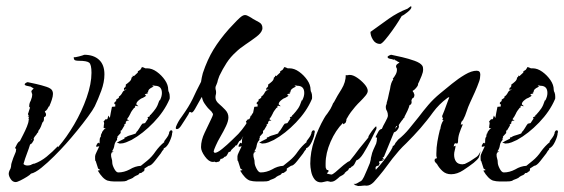

<svg xmlns="http://www.w3.org/2000/svg" viewBox="-20 -612 1874 638"><path d="M32 -7Q22 -7 15.5 -17Q9 -27 9 -35Q9 -38 11 -44Q12 -46 13 -48Q14 -50 15 -52Q17 -58 17 -62Q17 -66 19 -72Q21 -79 24 -87Q27 -95 31 -104Q33 -108 33 -111Q33 -115 34 -117H33Q30 -120 30 -121L31 -122Q33 -127 37 -134Q41 -141 46 -143Q50 -151 57 -164.5Q64 -178 69.5 -191.5Q75 -205 75 -212L77 -215H75V-220L77 -224L72 -225L75 -227V-229Q73 -231 73 -233Q73 -235 74 -236L77 -246L80 -255Q77 -255 77 -258Q77 -269 82 -277Q87 -289 87 -298V-300Q86 -300 86 -302L85 -305V-307Q84 -307 84 -308Q84 -310 87 -313L92 -318Q88 -320 87 -321Q83 -323 82 -324V-325Q80 -323 78 -325L73 -326Q71 -326 66.5 -327.5Q62 -329 62 -332Q62 -334 66 -336.5Q70 -339 72 -339Q82 -337 100 -333Q118 -329 134.5 -323.5Q151 -318 154 -310Q156 -306 156 -300Q156 -292 152 -280Q148 -268 145 -262Q145 -258 141 -258H142Q140 -254 137 -249Q134 -244 129 -242L130 -239Q133 -236 133 -231Q133 -225 127 -223L126 -221V-216Q126 -209 121 -205Q120 -201 116 -191.5Q112 -182 109 -180L107 -175V-174Q107 -171 105 -171L104 -170Q101 -164 96 -159Q94 -156 92.5 -153.5Q91 -151 93 -147H92Q92 -144 91 -144Q89 -141 87 -137.5Q85 -134 80 -132Q78 -125 75.5 -118Q73 -111 70 -103Q63 -85 58 -67Q63 -62 71 -62Q74 -62 77 -62.5Q80 -63 83 -64Q85 -66 89 -67Q93 -69 94 -68Q116 -76 135 -91.5Q154 -107 172 -126L173 -123Q201 -155 226.5 -198.5Q252 -242 268 -288Q284 -334 284 -370Q284 -398 276 -404Q268 -410 242 -410Q235 -410 230 -411.5Q225 -413 225 -422Q229 -421 242.5 -424.5Q256 -428 260 -430Q291 -430 309 -413.5Q327 -397 327 -365Q327 -339 316.5 -310.5Q306 -282 295 -259Q289 -247 272.5 -224.5Q256 -202 236 -177.5Q216 -153 199 -134Q182 -115 160 -93Q138 -71 117.5 -54.5Q97 -38 83 -35Q80 -31 69.5 -24.5Q59 -18 48 -12.5Q37 -7 32 -7ZM84 -146Q84 -147 84.5 -147Q85 -147 85 -147L86 -148L85 -150Q84 -148 84 -146Z M359 -9Q348 -9 337 -12Q321 -18 305 -45L313 -47L306 -52L298 -77H297Q296 -80 296 -86V-93Q296 -97 301 -107Q306 -117 310 -126L300 -124V-129Q301 -130 303 -134Q304 -137 308 -138Q309 -137 309 -135L311 -137V-142Q311 -146 311.5 -150.5Q312 -155 315 -158Q315 -164 316 -165L317 -169H319V-173L325 -181Q330 -186 331 -186V-187Q330 -186 328 -186Q324 -186 324 -190Q324 -191 325 -192V-197Q326 -198 326 -202Q326 -206 324 -208L331 -216L335 -215L334 -216H336L337 -217L340 -228L345 -220L348 -237Q349 -242 350 -247Q351 -252 352 -257L363 -258V-266H360V-271L365 -276V-275L366 -276V-281L375 -287V-291Q382 -295 387 -305Q390 -312 401 -314H395L396 -315L392 -312V-320H394L395 -322H396L398 -326V-331Q404 -335 410.5 -341Q417 -347 417 -354L421 -357V-361L425 -359L438 -371V-375L446 -380L450 -386Q450 -389 453 -389Q454 -389 457.5 -387.5Q461 -386 463 -385H469Q485 -385 501 -373.5Q517 -362 528 -346Q539 -330 539 -314Q539 -309 542 -304Q543 -301 543.5 -298Q544 -295 544 -291V-287Q544 -283 543 -282Q526 -242 490.5 -205Q455 -168 417 -147Q409 -143 399 -139Q389 -135 379 -135Q376 -135 375 -136L368 -138Q371 -139 377 -143Q379 -144 381 -145Q383 -146 385 -147L391 -150Q393 -150 394 -151L393 -152Q393 -156 398 -156Q404 -160 408 -161L418 -164Q424 -166 428.5 -167.5Q433 -169 433 -173Q437 -176 443 -186Q450 -198 453 -201L462 -203L472 -218L470 -222L478 -226V-230H480Q491 -242 497.5 -251.5Q504 -261 509 -277Q509 -279 512 -279V-280Q518 -292 518 -303Q518 -327 495 -327Q493 -327 490 -328Q486 -328 486 -326H491L486 -322Q481 -320 476.5 -316Q472 -312 472 -305H468Q470 -305 471 -301Q464 -301 461 -297L466 -294Q464 -292 461 -290.5Q458 -289 455 -287Q452 -286 449 -284.5Q446 -283 444 -281Q433 -273 433 -266Q433 -265 434 -264Q435 -263 436.5 -262Q438 -261 440 -259L432 -260Q432 -260 433 -260.5Q434 -261 435 -261Q431 -261 429 -260Q427 -260 429 -258L430 -257Q430 -257 429.5 -257Q429 -257 429 -256Q428 -255 428 -254H426Q422 -249 418.5 -244Q415 -239 413 -234Q409 -225 402 -216L409 -211H402L398 -207V-202L392 -197L394 -196L384 -179L381 -178V-170L370 -158L371 -154H369V-147Q362 -140 360 -129Q359 -119 352 -109H358L350 -104V-101Q349 -100 349 -98Q349 -94 349.5 -91Q350 -88 351 -85Q352 -82 352.5 -79Q353 -76 353 -72Q353 -64 359.5 -51.5Q366 -39 373 -39Q392 -39 411 -49Q429 -60 448 -61L469 -78Q485 -91 497 -109Q510 -127 526 -140H527L525 -142Q528 -146 534 -154Q540 -162 541 -167Q542 -168 542 -171Q542 -173 543 -174Q545 -179 549 -179Q553 -179 553 -174Q553 -171 552 -170Q552 -160 543.5 -141.5Q535 -123 524 -119V-116Q519 -111 514 -102Q507 -93 494.5 -77Q482 -61 474 -61L460 -52V-48Q460 -43 454 -41Q450 -36 444 -37Q441 -31 434 -29Q431 -28 425 -24Q423 -21 415.5 -18Q408 -15 405 -14Q400 -10 393 -9.5Q386 -9 381 -9Z M698 -73Q695 -73 693 -75Q692 -74 687 -74Q674 -74 661 -92Q648 -110 648 -123Q648 -146 660 -171L682 -217Q688 -229 688 -233Q688 -233 683 -241L678 -246Q676 -248 674.5 -249.5Q673 -251 671 -253Q665 -260 659 -269Q653 -278 651 -290Q649 -288 642 -275Q635 -262 628 -250Q621 -238 617 -238Q615 -238 614 -239Q613 -240 611 -240Q609 -240 606 -232Q602 -226 595 -214.5Q588 -203 581 -193Q574 -183 568 -183Q564 -183 564 -187Q564 -190 568 -198.5Q572 -207 577.5 -215.5Q583 -224 585 -226Q597 -243 605 -256Q613 -269 620 -283Q626 -296 632.5 -309.5Q639 -323 648 -340Q650 -354 654 -369Q669 -414 689.5 -447.5Q710 -481 741 -516Q748 -523 757.5 -533.5Q767 -544 777 -553Q787 -562 794 -562Q800 -562 808 -557Q812 -555 815 -553Q818 -551 821 -549L841 -538Q852 -532 852 -519Q852 -514 851 -513Q848 -502 831.5 -489.5Q815 -477 795.5 -464Q776 -451 764 -439Q746 -423 733 -403Q720 -383 709 -360Q708 -356 706.5 -353Q705 -350 704 -346Q703 -339 699 -330Q698 -328 697 -325.5Q696 -323 696 -320Q696 -315 697 -313Q698 -310 698 -305Q698 -299 697 -297Q696 -294 696 -288Q696 -277 707 -267.5Q718 -258 728.5 -247Q739 -236 739 -222Q739 -210 731 -193Q723 -176 713 -159Q703 -142 697 -128L692 -116L690 -109Q690 -107 691 -107L693 -104Q702 -104 718 -117Q734 -130 750 -145.5Q766 -161 772 -167Q784 -180 794 -194.5Q804 -209 813 -224Q815 -229 819.5 -235.5Q824 -242 829 -242Q835 -242 835 -235Q835 -229 824.5 -211.5Q814 -194 802 -177Q790 -160 785 -155L784 -153V-152Q781 -145 775 -143Q774 -142 772 -138Q770 -134 769 -133Q769 -131 766 -129L762 -128Q761 -124 756 -121L750 -115Q749 -115 749 -114Q749 -113 748 -113Q747 -107 740 -107Q738 -103 734.5 -97Q731 -91 726 -91Q721 -84 713 -84Q712 -83 712 -81Q712 -80 711 -79Q709 -74 702 -74Q701 -73 698 -73Z M832 -9Q821 -9 810 -12Q794 -18 778 -45L786 -47L779 -52L771 -77H770Q769 -80 769 -86V-93Q769 -97 774 -107Q779 -117 783 -126L773 -124V-129Q774 -130 776 -134Q777 -137 781 -138Q782 -137 782 -135L784 -137V-142Q784 -146 784.5 -150.5Q785 -155 788 -158Q788 -164 789 -165L790 -169H792V-173L798 -181Q803 -186 804 -186V-187Q803 -186 801 -186Q797 -186 797 -190Q797 -191 798 -192V-197Q799 -198 799 -202Q799 -206 797 -208L804 -216L808 -215L807 -216H809L810 -217L813 -228L818 -220L821 -237Q822 -242 823 -247Q824 -252 825 -257L836 -258V-266H833V-271L838 -276V-275L839 -276V-281L848 -287V-291Q855 -295 860 -305Q863 -312 874 -314H868L869 -315L865 -312V-320H867L868 -322H869L871 -326V-331Q877 -335 883.5 -341Q890 -347 890 -354L894 -357V-361L898 -359L911 -371V-375L919 -380L923 -386Q923 -389 926 -389Q927 -389 930.5 -387.5Q934 -386 936 -385H942Q958 -385 974 -373.5Q990 -362 1001 -346Q1012 -330 1012 -314Q1012 -309 1015 -304Q1016 -301 1016.5 -298Q1017 -295 1017 -291V-287Q1017 -283 1016 -282Q999 -242 963.5 -205Q928 -168 890 -147Q882 -143 872 -139Q862 -135 852 -135Q849 -135 848 -136L841 -138Q844 -139 850 -143Q852 -144 854 -145Q856 -146 858 -147L864 -150Q866 -150 867 -151L866 -152Q866 -156 871 -156Q877 -160 881 -161L891 -164Q897 -166 901.5 -167.5Q906 -169 906 -173Q910 -176 916 -186Q923 -198 926 -201L935 -203L945 -218L943 -222L951 -226V-230H953Q964 -242 970.5 -251.5Q977 -261 982 -277Q982 -279 985 -279V-280Q991 -292 991 -303Q991 -327 968 -327Q966 -327 963 -328Q959 -328 959 -326H964L959 -322Q954 -320 949.5 -316Q945 -312 945 -305H941Q943 -305 944 -301Q937 -301 934 -297L939 -294Q937 -292 934 -290.5Q931 -289 928 -287Q925 -286 922 -284.5Q919 -283 917 -281Q906 -273 906 -266Q906 -265 907 -264Q908 -263 909.5 -262Q911 -261 913 -259L905 -260Q905 -260 906 -260.5Q907 -261 908 -261Q904 -261 902 -260Q900 -260 902 -258L903 -257Q903 -257 902.5 -257Q902 -257 902 -256Q901 -255 901 -254H899Q895 -249 891.5 -244Q888 -239 886 -234Q882 -225 875 -216L882 -211H875L871 -207V-202L865 -197L867 -196L857 -179L854 -178V-170L843 -158L844 -154H842V-147Q835 -140 833 -129Q832 -119 825 -109H831L823 -104V-101Q822 -100 822 -98Q822 -94 822.5 -91Q823 -88 824 -85Q825 -82 825.5 -79Q826 -76 826 -72Q826 -64 832.5 -51.5Q839 -39 846 -39Q865 -39 884 -49Q902 -60 921 -61L942 -78Q958 -91 970 -109Q983 -127 999 -140H1000L998 -142Q1001 -146 1007 -154Q1013 -162 1014 -167Q1015 -168 1015 -171Q1015 -173 1016 -174Q1018 -179 1022 -179Q1026 -179 1026 -174Q1026 -171 1025 -170Q1025 -160 1016.5 -141.5Q1008 -123 997 -119V-116Q992 -111 987 -102Q980 -93 967.5 -77Q955 -61 947 -61L933 -52V-48Q933 -43 927 -41Q923 -36 917 -37Q914 -31 907 -29Q904 -28 898 -24Q896 -21 888.5 -18Q881 -15 878 -14Q873 -10 866 -9.5Q859 -9 854 -9Z M1243 -466Q1228 -466 1219.5 -479.5Q1211 -493 1211 -506Q1241 -528 1271.5 -549.5Q1302 -571 1334 -583L1346 -592L1347 -588Q1347 -582 1334 -571.5Q1321 -561 1315 -559Q1314 -557 1305 -542.5Q1296 -528 1283.5 -510.5Q1271 -493 1259.5 -479.5Q1248 -466 1243 -466ZM1047 -6Q1033 -6 1025 -16.5Q1017 -27 1014 -42Q1011 -57 1011 -68Q1011 -107 1024.5 -146.5Q1038 -186 1057 -219Q1062 -228 1068 -235L1078 -250Q1081 -255 1084 -262Q1086 -269 1090 -273Q1095 -283 1101.5 -294Q1108 -305 1115 -316Q1129 -339 1129 -363Q1130 -362 1132 -362H1133Q1137 -362 1139 -363H1143Q1153 -363 1166.5 -354Q1180 -345 1191 -332.5Q1202 -320 1202 -310Q1202 -303 1194.5 -294Q1187 -285 1178 -276L1169 -267L1160 -257Q1153 -249 1146 -239.5Q1139 -230 1133 -219Q1131 -217 1131 -214Q1131 -210 1130 -209Q1130 -203 1120 -199V-204Q1095 -179 1078.5 -141Q1062 -103 1062 -69V-60Q1062 -53 1064 -51Q1065 -47 1068 -47H1070Q1070 -46 1071 -46Q1071 -45 1072 -45V-44Q1072 -42 1069 -39L1068 -38Q1066 -36 1066 -36Q1066 -35 1073 -33.5Q1080 -32 1081 -32Q1085 -32 1094 -39.5Q1103 -47 1113 -56Q1123 -65 1129 -69Q1136 -75 1142 -77Q1150 -87 1158 -97Q1166 -107 1173 -117Q1181 -127 1188.5 -136Q1196 -145 1204 -155V-157Q1204 -159 1209.5 -167.5Q1215 -176 1221.5 -184Q1228 -192 1230 -192Q1231 -191 1231 -187Q1231 -183 1230 -182Q1224 -169 1212 -145.5Q1200 -122 1187.5 -102Q1175 -82 1164 -79Q1162 -74 1158 -67Q1154 -60 1148 -58Q1145 -53 1140 -53Q1137 -45 1133 -44Q1131 -42 1129 -40.5Q1127 -39 1126 -38Q1125 -34 1119 -30.5Q1113 -27 1109 -25Q1104 -20 1096 -14Q1088 -8 1080 -8H1077L1074 -9H1072Q1071 -10 1069 -10Q1066 -10 1058 -8Q1050 -6 1047 -6Z M1169 6Q1168 5 1166 5Q1165 4 1162 4Q1161 3 1159 2Q1157 1 1155 -1H1162Q1164 -2 1166.5 -3Q1169 -4 1170 -5Q1176 -9 1179 -10Q1184 -13 1189.5 -24.5Q1195 -36 1200.5 -49.5Q1206 -63 1209 -70L1212 -82Q1212 -87 1214 -93Q1216 -104 1220.5 -114Q1225 -124 1230 -135Q1230 -135 1232 -144Q1232 -152 1233 -154Q1232 -154 1232 -155H1230Q1229 -155 1228 -156Q1228 -157 1229 -158V-159L1237 -174Q1241 -182 1249 -184Q1252 -192 1260.5 -207Q1269 -222 1269 -228Q1269 -236 1266 -243Q1262 -248 1262 -257Q1262 -259 1262.5 -261Q1263 -263 1264 -265Q1265 -267 1265 -269.5Q1265 -272 1266 -274Q1267 -276 1269 -285Q1271 -294 1273 -303.5Q1275 -313 1276 -316Q1279 -339 1287 -348L1285 -350Q1290 -356 1294.5 -364Q1299 -372 1299 -380Q1299 -384 1298 -386Q1296 -388 1296 -391Q1296 -396 1300 -399Q1304 -402 1307 -404V-405Q1301 -407 1299 -409Q1296 -412 1292 -412V-416Q1292 -417 1291.5 -415.5Q1291 -414 1290 -414Q1291 -414 1290 -413L1287 -414Q1285 -415 1283.5 -415Q1282 -415 1280 -416Q1278 -416 1276 -416.5Q1274 -417 1272 -418Q1268 -419 1268 -423Q1268 -425 1273 -427.5Q1278 -430 1280 -430Q1295 -427 1316.5 -422Q1338 -417 1357.5 -410Q1377 -403 1383 -394Q1385 -391 1385.5 -387.5Q1386 -384 1386 -381Q1386 -372 1381 -360L1372 -339Q1369 -335 1369 -331Q1369 -327 1362.5 -319.5Q1356 -312 1351 -310Q1352 -309 1352 -308.5Q1352 -308 1352 -308Q1352 -306 1353 -305Q1357 -305 1355 -302Q1357 -300 1357 -296Q1357 -293 1355.5 -289.5Q1354 -286 1350 -285Q1349 -284 1349 -283Q1347 -279 1347 -276V-275H1348Q1348 -264 1341 -263Q1339 -255 1334 -244Q1327 -231 1324 -224V-223Q1324 -220 1322 -220L1320 -218Q1319 -215 1315 -211Q1314 -209 1312.5 -207.5Q1311 -206 1310 -204Q1308 -201 1306 -198Q1304 -195 1306 -190H1305V-189Q1305 -186 1304 -186Q1302 -182 1298.5 -178Q1295 -174 1289 -172L1257 -94Q1256 -90 1251 -88L1257 -82H1249L1253 -78H1248L1247 -77H1245Q1244 -76 1240 -76V-70L1242 -69L1238 -62L1237 -61H1234Q1230 -59 1230 -59Q1228 -57 1228 -55Q1228 -49 1229 -48Q1233 -52 1242.5 -63Q1252 -74 1262 -87.5Q1272 -101 1279 -112.5Q1286 -124 1285 -127Q1290 -127 1294 -137Q1297 -140 1299 -143Q1300 -145 1303 -148Q1323 -164 1339 -183.5Q1355 -203 1371 -223Q1386 -243 1403 -263Q1420 -283 1443 -302Q1460 -316 1481.5 -333.5Q1503 -351 1525 -364Q1547 -377 1564 -377Q1576 -377 1576 -364Q1576 -359 1575 -352.5Q1574 -346 1572 -341Q1566 -324 1558 -306Q1550 -288 1542 -271Q1535 -256 1531 -243Q1526 -227 1519 -214Q1517 -211 1515.5 -209.5Q1514 -208 1513 -207Q1513 -206 1512.5 -203.5Q1512 -201 1511 -198L1518 -199Q1511 -183 1506.5 -169.5Q1502 -156 1502 -141Q1502 -138 1500 -136V-135Q1495 -135 1494 -136Q1492 -136 1490 -134Q1489 -133 1489 -130Q1488 -129 1488 -127.5Q1488 -126 1487 -125L1494 -128Q1493 -119 1491 -112Q1490 -108 1489.5 -105Q1489 -102 1489 -98Q1489 -84 1495.5 -75Q1502 -66 1517 -66Q1520 -66 1521 -67H1524Q1528 -69 1535 -72.5Q1542 -76 1549 -81Q1557 -86 1564 -91Q1571 -96 1577 -110Q1573 -92 1570.5 -87.5Q1568 -83 1554 -71Q1540 -60 1519.5 -46.5Q1499 -33 1479 -33Q1462 -33 1450.5 -43.5Q1439 -54 1432 -67L1428 -71Q1424 -75 1424 -79Q1424 -81 1425 -82V-84L1431 -86L1432 -87Q1431 -89 1430.5 -91Q1430 -93 1430 -95V-102Q1430 -122 1433.5 -142Q1437 -162 1442 -182H1443Q1445 -199 1452 -210L1454 -213H1449L1452 -217L1449 -226Q1451 -230 1456.5 -244.5Q1462 -259 1467 -273Q1472 -287 1473 -289Q1469 -289 1466 -286Q1439 -266 1419 -239Q1409 -225 1398.5 -212Q1388 -199 1377 -186Q1355 -161 1330 -136Q1317 -124 1306 -111.5Q1295 -99 1284 -85L1254 -45Q1239 -26 1222 -7Q1210 5 1198 5Q1192 4 1185.5 5Q1179 6 1172 6ZM1294 -185Q1296 -190 1300 -190L1297 -194Q1296 -192 1295 -189.5Q1294 -187 1293 -185Z M1640 -9Q1629 -9 1618 -12Q1602 -18 1586 -45L1594 -47L1587 -52L1579 -77H1578Q1577 -80 1577 -86V-93Q1577 -97 1582 -107Q1587 -117 1591 -126L1581 -124V-129Q1582 -130 1584 -134Q1585 -137 1589 -138Q1590 -137 1590 -135L1592 -137V-142Q1592 -146 1592.5 -150.5Q1593 -155 1596 -158Q1596 -164 1597 -165L1598 -169H1600V-173L1606 -181Q1611 -186 1612 -186V-187Q1611 -186 1609 -186Q1605 -186 1605 -190Q1605 -191 1606 -192V-197Q1607 -198 1607 -202Q1607 -206 1605 -208L1612 -216L1616 -215L1615 -216H1617L1618 -217L1621 -228L1626 -220L1629 -237Q1630 -242 1631 -247Q1632 -252 1633 -257L1644 -258V-266H1641V-271L1646 -276V-275L1647 -276V-281L1656 -287V-291Q1663 -295 1668 -305Q1671 -312 1682 -314H1676L1677 -315L1673 -312V-320H1675L1676 -322H1677L1679 -326V-331Q1685 -335 1691.5 -341Q1698 -347 1698 -354L1702 -357V-361L1706 -359L1719 -371V-375L1727 -380L1731 -386Q1731 -389 1734 -389Q1735 -389 1738.5 -387.5Q1742 -386 1744 -385H1750Q1766 -385 1782 -373.5Q1798 -362 1809 -346Q1820 -330 1820 -314Q1820 -309 1823 -304Q1824 -301 1824.5 -298Q1825 -295 1825 -291V-287Q1825 -283 1824 -282Q1807 -242 1771.5 -205Q1736 -168 1698 -147Q1690 -143 1680 -139Q1670 -135 1660 -135Q1657 -135 1656 -136L1649 -138Q1652 -139 1658 -143Q1660 -144 1662 -145Q1664 -146 1666 -147L1672 -150Q1674 -150 1675 -151L1674 -152Q1674 -156 1679 -156Q1685 -160 1689 -161L1699 -164Q1705 -166 1709.5 -167.5Q1714 -169 1714 -173Q1718 -176 1724 -186Q1731 -198 1734 -201L1743 -203L1753 -218L1751 -222L1759 -226V-230H1761Q1772 -242 1778.5 -251.5Q1785 -261 1790 -277Q1790 -279 1793 -279V-280Q1799 -292 1799 -303Q1799 -327 1776 -327Q1774 -327 1771 -328Q1767 -328 1767 -326H1772L1767 -322Q1762 -320 1757.5 -316Q1753 -312 1753 -305H1749Q1751 -305 1752 -301Q1745 -301 1742 -297L1747 -294Q1745 -292 1742 -290.5Q1739 -289 1736 -287Q1733 -286 1730 -284.5Q1727 -283 1725 -281Q1714 -273 1714 -266Q1714 -265 1715 -264Q1716 -263 1717.5 -262Q1719 -261 1721 -259L1713 -260Q1713 -260 1714 -260.5Q1715 -261 1716 -261Q1712 -261 1710 -260Q1708 -260 1710 -258L1711 -257Q1711 -257 1710.5 -257Q1710 -257 1710 -256Q1709 -255 1709 -254H1707Q1703 -249 1699.5 -244Q1696 -239 1694 -234Q1690 -225 1683 -216L1690 -211H1683L1679 -207V-202L1673 -197L1675 -196L1665 -179L1662 -178V-170L1651 -158L1652 -154H1650V-147Q1643 -140 1641 -129Q1640 -119 1633 -109H1639L1631 -104V-101Q1630 -100 1630 -98Q1630 -94 1630.5 -91Q1631 -88 1632 -85Q1633 -82 1633.5 -79Q1634 -76 1634 -72Q1634 -64 1640.5 -51.5Q1647 -39 1654 -39Q1673 -39 1692 -49Q1710 -60 1729 -61L1750 -78Q1766 -91 1778 -109Q1791 -127 1807 -140H1808L1806 -142Q1809 -146 1815 -154Q1821 -162 1822 -167Q1823 -168 1823 -171Q1823 -173 1824 -174Q1826 -179 1830 -179Q1834 -179 1834 -174Q1834 -171 1833 -170Q1833 -160 1824.5 -141.5Q1816 -123 1805 -119V-116Q1800 -111 1795 -102Q1788 -93 1775.5 -77Q1763 -61 1755 -61L1741 -52V-48Q1741 -43 1735 -41Q1731 -36 1725 -37Q1722 -31 1715 -29Q1712 -28 1706 -24Q1704 -21 1696.5 -18Q1689 -15 1686 -14Q1681 -10 1674 -9.5Q1667 -9 1662 -9Z"/></svg>

Font: Water Brush
Style: Regular
Weight: 400
Designer: Robert E. Leuschke
Foundry: Robert E. Leuschke
Version: Version 1.010; ttfautohint (v1.8.4.7-5d5b)